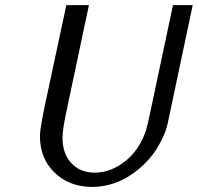

<svg xmlns="http://www.w3.org/2000/svg" viewBox="-20 -714 779 756"><path d="M137.2 -179.2Q137.2 -209 162.1 -324.2L241.2 -693.8H330.1L243.2 -283.2Q226.1 -204.1 226.1 -171.9Q226.1 -108.9 261 -71.5Q295.9 -34.2 353 -34.2Q416 -34.2 472.9 -79.1Q529.8 -124 555.2 -202.1Q563 -230 569.8 -263.2L661.1 -693.8H738.8L647 -259.8Q640.1 -224.6 634 -204.3Q627.9 -184.1 607.4 -146Q586.9 -107.9 556.2 -76.2Q460.9 22 340.8 22Q252 21 194.6 -34.7Q137.2 -90.3 137.2 -179.2Z"/></svg>

Font: CMU Sans Serif
Style: Oblique
Weight: 500
Italic angle: -12°
Version: Version 0.7.0